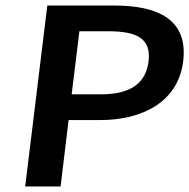

<svg xmlns="http://www.w3.org/2000/svg" viewBox="-20 -674 684 694"><path d="M71 0H199L228 -240H342C497 -240 624 -307 642 -452C661 -604 550 -654 393 -654H151ZM239 -333 267 -561H372C476 -561 527 -534 517 -452C507 -372 451 -333 344 -333Z"/></svg>

Font: Falling Sky
Style: ExtObl
Weight: 400
Designer: Paul D. Hunt
Foundry: Adobe Systems Incorporated
Version: Version 1.02